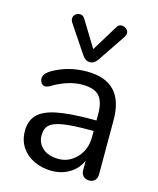

<svg xmlns="http://www.w3.org/2000/svg" viewBox="-114 -837 759 924"><g transform="rotate(15 265.0 -375.0)"><path d="M377.9 -202.1V-231H359.9Q272 -231 226.1 -223.4Q180.2 -215.8 160.6 -198.5Q141.1 -181.2 141.1 -144.5Q141.1 -107.9 169.7 -82.5Q198.2 -57.1 249.5 -57.1Q300.8 -57.1 339.4 -97.7Q377.9 -138.2 377.9 -202.1ZM457 -307.1V-35.2Q457 -17.1 446.5 -6.1Q436 4.9 418 4.9Q399.9 4.9 388.9 -6.1Q377.9 -17.1 377.9 -35.2V-83Q358.9 -40 319.8 -16.6Q280.8 6.8 231.9 6.8Q183.1 6.8 143.6 -12Q104 -30.8 81.1 -64.9Q58.1 -99.1 58.1 -147.2Q58.1 -195.3 85.9 -225.6Q113.8 -255.9 178 -269.5Q242.2 -283.2 356 -283.2H377.9V-315.9Q377.9 -376 353.5 -404.1Q329.1 -432.1 267.6 -432.1Q206.1 -432.1 136.2 -395Q109.4 -377.9 97.7 -377.9Q85.9 -377.9 78.1 -386.7Q70.3 -396.5 69.8 -410.2Q69.8 -435.1 105.5 -455.6Q180.7 -499 273.9 -499Q457 -499 457 -307.1ZM194.8 -740.2 273.9 -610.8 353 -740.2Q361.8 -756.3 377 -756.1Q392.1 -755.9 401.6 -746.8Q411.1 -737.8 411.1 -728Q411.1 -718.3 404.8 -707L312 -569.8Q295.9 -545.9 273.9 -545.9Q252 -545.9 235.8 -569.8L144 -707Q137.2 -716.8 137.2 -728Q137.2 -739.3 146.5 -748Q155.8 -756.8 170.4 -756.8Q185.1 -756.8 194.8 -740.2Z"/></g></svg>

Font: Nunito-Regular
Style: Regular
Weight: 400
Designer: Vernon Adams
Foundry: newtypography
Version: Version 3.000